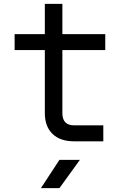

<svg xmlns="http://www.w3.org/2000/svg" viewBox="-20 -725 640 985"><path d="M360 0Q289 0 249.5 -38Q210 -76 210 -145V-468H55V-550H210V-705H300V-550H520V-468H300V-145Q300 -82 360 -82H510V0ZM190 240 285 95H390L285 240Z"/></svg>

Font: JetBrains Mono Zero
Style: Regular-Zero
Weight: 400
Designer: Philipp Nurullin, Konstantin Bulenkov
Foundry: JetBrains
Version: Version 2.211